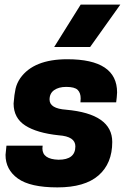

<svg xmlns="http://www.w3.org/2000/svg" viewBox="-20 -800 568 833"><path d="M371 -596H215L330 -780H502ZM229 13Q111 13 57.5 -25.5Q4 -64 4 -128L8 -168H165L164 -156Q164 -109 234 -107Q307 -107 307 -165Q307 -208 235 -213Q140 -223 89.5 -255.5Q39 -288 39 -351Q42 -391 47.5 -415Q53 -439 68 -461Q126 -543 272 -543Q488 -543 488 -399Q487 -377 484 -356H329L330 -373Q330 -397 317 -410Q304 -423 267 -423Q235 -423 215 -409Q195 -395 195 -368Q195 -329 267 -324Q467 -306 467 -184Q467 -91 407.5 -39Q348 13 229 13Z"/></svg>

Font: Tanohe Sans
Style: Bold Italic
Weight: 700
Designer: Village Type and Design LLC & Cristiano Sobral
Foundry: Cooper Hewitt Smithsonian Design Museum
Version: Version 1.00;September 29, 2021;FontCreator 13.0.0.2655 64-b